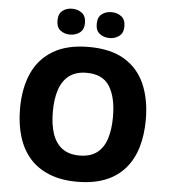

<svg xmlns="http://www.w3.org/2000/svg" viewBox="-61 -979 918 1043"><g transform="rotate(5 398.0 -457.0)"><path d="M741 -358Q741 -275 721 -207.5Q701 -140 659 -91Q617 -42 552 -16Q487 10 398 10Q310 10 245 -16.5Q180 -43 138 -91.5Q96 -140 75.5 -208Q55 -276 55 -359Q55 -470 91.5 -552Q128 -634 204.5 -679.5Q281 -725 399 -725Q518 -725 593.5 -679.5Q669 -634 705 -551.5Q741 -469 741 -358ZM234 -358Q234 -288 251 -237.5Q268 -187 304.5 -160Q341 -133 398 -133Q457 -133 493 -160Q529 -187 545.5 -237.5Q562 -288 562 -358Q562 -464 524.5 -524Q487 -584 399 -584Q341 -584 304.5 -556.5Q268 -529 251 -478.5Q234 -428 234 -358ZM216 -853Q216 -890 237.5 -907Q259 -924 290 -924Q321 -924 343.5 -907Q366 -890 366 -853Q366 -817 343.5 -800Q321 -783 290 -783Q259 -783 237.5 -800Q216 -817 216 -853ZM430 -853Q430 -890 451.5 -907Q473 -924 505 -924Q536 -924 558.5 -907Q581 -890 581 -853Q581 -817 558.5 -800Q536 -783 506 -783Q474 -783 452 -800Q430 -817 430 -853Z"/></g></svg>

Font: Noto Sans Hebrew ExtraBold
Style: Regular
Weight: 800
Designer: Monotype Design Team
Foundry: Monotype Imaging Inc.
Version: Version 2.003